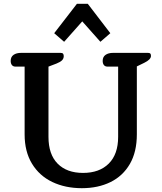

<svg xmlns="http://www.w3.org/2000/svg" viewBox="-20 -972 847 1006"><path d="M264 -798 383 -952H440L558 -798L506 -753L411 -860L316 -753ZM109 -268V-623H61Q49 -623 42.5 -631Q36 -639 36 -653Q36 -674 51 -684.5Q66 -695 91 -695H297Q307 -695 310.5 -690.5Q314 -686 314 -678Q314 -665 305 -656Q296 -647 276 -639L234 -623V-255Q234 -163 282 -114.5Q330 -66 415 -66Q501 -66 550 -115Q599 -164 599 -255V-623H543Q531 -623 524.5 -631Q518 -639 518 -653Q518 -674 533 -684.5Q548 -695 573 -695H755Q764 -695 767.5 -691.5Q771 -688 771 -679Q771 -660 736 -643L697 -624V-268Q697 -176 660.5 -113Q624 -50 559 -18Q494 14 409 14Q322 14 254 -18.5Q186 -51 147.5 -114.5Q109 -178 109 -268Z"/></svg>

Font: Maitree Semibold
Style: Regular
Weight: 600
Designer: CadsonDemak Team
Foundry: CadsonDemak
Version: Version 1.000